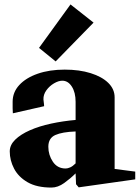

<svg xmlns="http://www.w3.org/2000/svg" viewBox="-20 -830 630 866"><path d="M212 16Q146 16 104.5 -8Q63 -32 43.5 -69.5Q24 -107 24 -147Q24 -176 48.5 -200Q73 -224 115 -242.5Q157 -261 210.5 -272.5Q264 -284 321 -289V-371Q321 -413 304 -439.5Q287 -466 261 -466Q244 -466 223.5 -454Q203 -442 189 -422.5Q175 -403 176 -381Q178 -368 178.5 -359.5Q179 -351 179 -351L38 -319Q37 -327 37 -341.5Q37 -356 37 -371Q37 -414 67 -446.5Q97 -479 150 -497.5Q203 -516 272 -516Q338 -516 389 -500Q440 -484 468.5 -456Q497 -428 497 -391V-68L590 -56V-21L335 15L323 1L321 -48Q298 -25 269.5 -4.5Q241 16 212 16ZM276 -70Q285 -70 296.5 -75Q308 -80 321 -93V-237Q261 -235 229.5 -221Q198 -207 198 -168Q198 -131 218.5 -100.5Q239 -70 276 -70ZM231 -553 156 -614 298 -810 402 -728Z"/></svg>

Font: Wittgenstein Black
Style: Regular
Weight: 900
Designer: Jörg Drees
Foundry: Jörg Drees
Version: Version 1.303; ttfautohint (v1.8.4.7-5d5b)